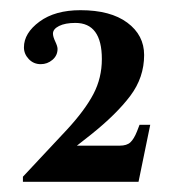

<svg xmlns="http://www.w3.org/2000/svg" viewBox="-20 -706 350 377"><path d="M275 -461 252 -349H25V-359L112 -452Q147 -490 163.5 -521.5Q180 -553 180 -590Q180 -661 128 -661Q108 -661 96 -655Q84 -649 84 -640Q84 -634 88.5 -624.5Q93 -615 93 -610Q93 -597 83 -588.5Q73 -580 60 -580Q46 -580 36.5 -590Q27 -600 27 -613Q27 -641 57.5 -663.5Q88 -686 138 -686Q197 -686 230 -661.5Q263 -637 263 -598Q263 -554 236 -518Q209 -482 159 -442L131 -420H215Q229 -420 236 -426.5Q243 -433 249 -448L254 -461Z"/></svg>

Font: Ibarra Real Nova
Style: Bold
Weight: 700
Designer: Jose Maria Ribagorda & Octavio Pardo
Foundry: Jose Maria Ribagorda
Version: Version 1.014